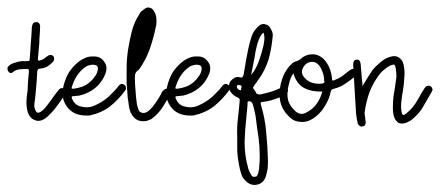

<svg xmlns="http://www.w3.org/2000/svg" viewBox="-37 -327 1200 524"><path d="M66.4 -166Q66.4 -163.1 67.4 -162.1Q69.3 -161.1 72.3 -162.1Q77.1 -163.1 82 -166Q85.9 -168.9 89.8 -171.9Q95.7 -176.8 99.6 -176.8Q104.5 -177.7 108.4 -173.8Q111.3 -170.9 110.4 -165Q110.4 -160.2 105.5 -156.2Q98.6 -149.4 90.8 -144.5Q82 -140.6 72.3 -139.6Q67.4 -139.6 66.4 -136.7Q64.5 -134.8 64.5 -129.9Q63.5 -107.4 61.5 -85.9Q59.6 -63.5 56.6 -41Q56.6 -38.1 56.6 -35.2Q57.6 -32.2 58.6 -29.3Q60.5 -21.5 65.4 -19.5Q69.3 -18.6 76.2 -23.4Q84 -29.3 89.8 -37.1Q95.7 -44.9 101.6 -52.7Q106.4 -59.6 111.3 -66.4Q116.2 -73.2 121.1 -79.1Q125 -85 128.9 -85.9Q133.8 -87.9 137.7 -85Q141.6 -82 142.6 -77.1Q142.6 -76.2 142.6 -75.2Q142.6 -71.3 139.6 -67.4Q128.9 -51.8 118.2 -37.1Q106.4 -21.5 92.8 -8.8Q80.1 2.9 67.4 2.9Q62.5 2.9 58.6 1Q42 -4.9 37.1 -27.3Q35.2 -37.1 35.2 -45.9Q35.2 -54.7 36.1 -63.5Q39.1 -80.1 39.1 -97.7Q40 -114.3 42 -131.8Q42 -135.7 41 -137.7Q39.1 -138.7 35.2 -138.7Q25.4 -138.7 15.6 -137.7Q5.9 -136.7 -2 -129.9Q-5.9 -127 -8.8 -127.9Q-12.7 -128.9 -14.6 -132.8Q-16.6 -135.7 -16.6 -139.6Q-16.6 -140.6 -16.6 -141.6Q-15.6 -145.5 -11.7 -148.4Q-3.9 -154.3 4.9 -156.2Q12.7 -159.2 22.5 -160.2Q26.4 -160.2 30.3 -160.2Q34.2 -160.2 37.1 -160.2Q41 -160.2 43 -161.1Q43.9 -162.1 43.9 -166Q45.9 -186.5 46.9 -208Q48.8 -228.5 49.8 -249Q49.8 -250 49.8 -251Q49.8 -252 49.8 -252.9Q50.8 -259.8 53.7 -263.7Q56.6 -266.6 61.5 -266.6Q62.5 -266.6 62.5 -266.6Q67.4 -266.6 70.3 -262.7Q73.2 -258.8 72.3 -252Q72.3 -241.2 71.3 -231.4Q70.3 -220.7 70.3 -210Q69.3 -199.2 68.4 -188.5Q67.4 -177.7 66.4 -166Z M137.7 -97.7Q142.6 -115.2 151.4 -129.9Q161.1 -144.5 174.8 -156.2Q182.6 -163.1 191.4 -167Q201.2 -171.9 210.9 -172.9Q214.8 -172.9 217.8 -172.9Q236.3 -173.8 246.1 -160.2Q258.8 -145.5 250 -124Q240.2 -100.6 222.7 -86.9Q205.1 -72.3 180.7 -66.4Q175.8 -65.4 171.9 -65.4Q167 -64.5 163.1 -64.5Q160.2 -64.5 159.2 -63.5Q158.2 -61.5 159.2 -58.6Q162.1 -50.8 167 -45.9Q171.9 -40 180.7 -37.1Q200.2 -31.2 216.8 -37.1Q233.4 -43.9 249 -54.7Q259.8 -62.5 268.6 -72.3Q278.3 -81.1 286.1 -91.8Q289.1 -96.7 293.9 -97.7Q298.8 -98.6 301.8 -95.7Q306.6 -92.8 306.6 -87.9Q306.6 -87.9 306.6 -86.9Q307.6 -84 304.7 -80.1Q286.1 -54.7 262.7 -36.1Q239.3 -18.6 207 -11.7Q206.1 -11.7 205.1 -11.7Q204.1 -11.7 203.1 -11.7Q203.1 -11.7 202.1 -11.7Q201.2 -11.7 201.2 -11.7Q200.2 -11.7 198.2 -11.7Q163.1 -11.7 145.5 -36.1Q133.8 -51.8 133.8 -72.3Q133.8 -84 137.7 -97.7ZM195.3 -143.6Q181.6 -133.8 172.9 -120.1Q164.1 -106.4 159.2 -89.8Q157.2 -85 160.2 -85Q163.1 -85 165 -85Q177.7 -86.9 188.5 -90.8Q200.2 -95.7 210 -104.5Q216.8 -110.4 221.7 -118.2Q227.5 -125 229.5 -134.8Q231.4 -142.6 228.5 -146.5Q224.6 -150.4 215.8 -150.4Q210.9 -150.4 205.1 -148.4Q200.2 -147.5 195.3 -143.6Z M323.2 -243.2Q326.2 -254.9 331.1 -265.6Q335.9 -277.3 342.8 -287.1Q344.7 -292 348.6 -295.9Q352.5 -298.8 356.4 -301.8Q362.3 -306.6 368.2 -306.6Q370.1 -306.6 372.1 -305.7Q378.9 -304.7 383.8 -295.9Q388.7 -287.1 389.6 -278.3Q390.6 -269.5 389.6 -259.8Q383.8 -230.5 375 -203.1Q366.2 -174.8 350.6 -149.4Q347.7 -144.5 344.7 -140.6Q341.8 -135.7 336.9 -132.8Q333 -128.9 332 -125Q331.1 -121.1 331.1 -116.2Q331.1 -97.7 333 -78.1Q334 -59.6 336.9 -41Q338.9 -34.2 340.8 -28.3Q342.8 -21.5 349.6 -19.5Q356.4 -17.6 362.3 -20.5Q368.2 -23.4 373 -28.3Q381.8 -37.1 388.7 -47.9Q395.5 -57.6 401.4 -68.4Q403.3 -72.3 405.3 -76.2Q407.2 -79.1 411.1 -82Q414.1 -85 418 -85Q420.9 -85.9 424.8 -83Q428.7 -80.1 429.7 -77.1Q429.7 -75.2 429.7 -74.2Q429.7 -72.3 427.7 -69.3Q418.9 -53.7 409.2 -38.1Q399.4 -22.5 385.7 -9.8Q380.9 -5.9 376 -2Q370.1 1 363.3 2.9Q358.4 3.9 353.5 3.9Q344.7 3.9 336.9 0Q326.2 -5.9 319.3 -20.5Q315.4 -30.3 314.5 -40Q313.5 -49.8 311.5 -60.5Q310.5 -79.1 308.6 -98.6Q308.6 -110.4 308.6 -123Q308.6 -131.8 308.6 -141.6Q308.6 -165 312.5 -191.4Q316.4 -216.8 323.2 -243.2ZM332 -162.1Q335.9 -193.4 341.8 -223.6Q346.7 -253.9 365.2 -281.2Q370.1 -266.6 358.4 -223.6Q345.7 -180.7 332 -162.1Z M420.9 -97.7Q425.8 -115.2 434.6 -129.9Q444.3 -144.5 458 -156.2Q465.8 -163.1 474.6 -167Q484.4 -171.9 494.1 -172.9Q498 -172.9 501 -172.9Q519.5 -173.8 529.3 -160.2Q542 -145.5 533.2 -124Q523.4 -100.6 505.9 -86.9Q488.3 -72.3 463.9 -66.4Q459 -65.4 455.1 -65.4Q450.2 -64.5 446.3 -64.5Q443.4 -64.5 442.4 -63.5Q441.4 -61.5 442.4 -58.6Q445.3 -50.8 450.2 -45.9Q455.1 -40 463.9 -37.1Q483.4 -31.2 500 -37.1Q516.6 -43.9 532.2 -54.7Q543 -62.5 551.8 -72.3Q561.5 -81.1 569.3 -91.8Q572.3 -96.7 577.1 -97.7Q582 -98.6 585 -95.7Q589.8 -92.8 589.8 -87.9Q589.8 -87.9 589.8 -86.9Q590.8 -84 587.9 -80.1Q569.3 -54.7 545.9 -36.1Q522.5 -18.6 490.2 -11.7Q489.3 -11.7 488.3 -11.7Q487.3 -11.7 486.3 -11.7Q486.3 -11.7 485.4 -11.7Q484.4 -11.7 484.4 -11.7Q483.4 -11.7 481.4 -11.7Q446.3 -11.7 428.7 -36.1Q417 -51.8 417 -72.3Q417 -84 420.9 -97.7ZM478.5 -143.6Q464.8 -133.8 456.1 -120.1Q447.3 -106.4 442.4 -89.8Q440.4 -85 443.4 -85Q446.3 -85 448.2 -85Q460.9 -86.9 471.7 -90.8Q483.4 -95.7 493.2 -104.5Q500 -110.4 504.9 -118.2Q510.7 -125 512.7 -134.8Q514.6 -142.6 511.7 -146.5Q507.8 -150.4 499 -150.4Q494.1 -150.4 488.3 -148.4Q483.4 -147.5 478.5 -143.6Z M668.9 -110.4Q666 -107.4 664.1 -103.5Q661.1 -99.6 658.2 -95.7Q656.2 -92.8 654.3 -89.8Q652.3 -86.9 656.2 -83Q660.2 -78.1 662.1 -73.2Q665 -68.4 673.8 -69.3Q687.5 -72.3 701.2 -76.2Q713.9 -80.1 726.6 -85.9Q727.5 -86.9 729.5 -87.9Q731.4 -88.9 733.4 -89.8Q737.3 -91.8 741.2 -90.8Q745.1 -89.8 747.1 -85.9Q749 -83 749 -80.1Q749 -79.1 749 -78.1Q748 -74.2 744.1 -71.3Q739.3 -67.4 733.4 -64.5Q727.5 -61.5 721.7 -59.6Q711.9 -55.7 701.2 -52.7Q690.4 -49.8 678.7 -48.8Q674.8 -47.9 674.8 -46.9Q673.8 -44.9 674.8 -42Q686.5 -3.9 689.5 34.2Q693.4 73.2 694.3 112.3Q694.3 123 693.4 133.8Q691.4 144.5 688.5 154.3Q682.6 172.9 665 176.8Q661.1 177.7 657.2 177.7Q644.5 177.7 633.8 167Q624 158.2 621.1 146.5Q617.2 134.8 615.2 122.1Q611.3 103.5 610.4 84Q610.4 64.5 610.4 44.9Q609.4 20.5 612.3 -3.9Q615.2 -28.3 617.2 -52.7Q617.2 -56.6 616.2 -57.6Q614.3 -59.6 612.3 -60.5Q605.5 -63.5 600.6 -67.4Q595.7 -71.3 591.8 -77.1Q587.9 -84 587.9 -90.8Q587.9 -91.8 587.9 -92.8Q587.9 -97.7 590.8 -103.5Q595.7 -110.4 602.5 -114.3Q609.4 -118.2 617.2 -116.2Q624 -114.3 625 -117.2Q627 -119.1 627.9 -124Q631.8 -146.5 635.7 -168.9Q639.6 -191.4 645.5 -213.9Q648.4 -224.6 652.3 -234.4Q657.2 -244.1 665 -252Q672.9 -261.7 683.6 -261.7Q684.6 -261.7 685.5 -260.7Q697.3 -259.8 703.1 -246.1Q706.1 -241.2 707 -236.3Q708 -231.4 707 -225.6Q704.1 -194.3 696.3 -166Q687.5 -136.7 668.9 -110.4ZM662.1 2Q661.1 -9.8 658.2 -21.5Q656.2 -32.2 652.3 -43.9Q650.4 -47.9 648.4 -48.8Q646.5 -50.8 642.6 -50.8Q637.7 -49.8 638.7 -46.9Q638.7 -44.9 638.7 -42Q637.7 -32.2 636.7 -21.5Q635.7 -10.7 634.8 0Q631.8 25.4 630.9 51.8Q629.9 77.1 633.8 102.5Q635.7 114.3 638.7 125Q640.6 136.7 646.5 146.5Q648.4 150.4 650.4 153.3Q653.3 156.2 658.2 155.3Q664.1 155.3 665 151.4Q667 148.4 668 144.5Q670.9 132.8 670.9 122.1Q671.9 111.3 671.9 99.6Q671.9 75.2 668.9 50.8Q665 26.4 662.1 2ZM681.6 -238.3Q675.8 -232.4 671.9 -224.6Q668.9 -217.8 666 -210Q660.2 -189.5 657.2 -167Q653.3 -145.5 648.4 -123Q665 -140.6 676.8 -182.6Q689.5 -224.6 681.6 -238.3ZM615.2 -94.7Q612.3 -95.7 611.3 -94.7Q609.4 -92.8 609.4 -90.8Q609.4 -86.9 612.3 -84Q615.2 -81.1 618.2 -81.1Q622.1 -80.1 621.1 -83Q620.1 -86.9 622.1 -87.9Q623 -92.8 620.1 -93.8Q618.2 -94.7 615.2 -94.7Z M752 -145.5Q756.8 -150.4 761.7 -155.3Q767.6 -159.2 775.4 -161.1Q777.3 -161.1 778.3 -163.1Q780.3 -164.1 782.2 -165Q796.9 -178.7 814.5 -178.7Q817.4 -178.7 819.3 -178.7Q839.8 -176.8 853.5 -157.2Q860.4 -147.5 864.3 -135.7Q868.2 -124 869.1 -112.3Q869.1 -107.4 871.1 -107.4Q872.1 -106.4 876 -108.4Q886.7 -112.3 895.5 -118.2Q904.3 -125 913.1 -131.8Q915 -133.8 917 -134.8Q919.9 -136.7 921.9 -137.7Q925.8 -139.6 928.7 -138.7Q932.6 -137.7 934.6 -134.8Q936.5 -132.8 937.5 -128.9Q937.5 -126 935.5 -123Q934.6 -122.1 933.6 -120.1Q932.6 -119.1 931.6 -118.2Q918.9 -107.4 905.3 -98.6Q891.6 -88.9 875 -85Q870.1 -84 868.2 -82Q866.2 -80.1 865.2 -75.2Q861.3 -56.6 851.6 -41Q842.8 -24.4 828.1 -11.7Q817.4 -2 804.7 2.9Q796.9 5.9 788.1 5.9Q783.2 5.9 777.3 4.9Q770.5 3.9 764.6 1Q757.8 -2.9 752.9 -7.8Q739.3 -20.5 732.4 -36.1Q725.6 -51.8 725.6 -72.3Q726.6 -90.8 732.4 -109.4Q738.3 -128.9 752 -145.5ZM763.7 -127Q758.8 -120.1 755.9 -112.3Q752.9 -104.5 751 -95.7Q746.1 -77.1 748 -60.5Q750 -43 764.6 -28.3Q772.5 -18.6 782.2 -16.6Q791 -14.6 801.8 -21.5Q818.4 -30.3 828.1 -44.9Q837.9 -59.6 842.8 -77.1Q813.5 -76.2 793 -86.9Q772.5 -97.7 763.7 -127ZM832 -150.4Q825.2 -158.2 814.5 -158.2Q804.7 -158.2 796.9 -151.4Q789.1 -143.6 787.1 -133.8Q786.1 -124 793 -116.2Q801.8 -105.5 813.5 -101.6Q825.2 -97.7 837.9 -98.6Q843.8 -98.6 846.7 -100.6Q849.6 -102.5 847.7 -107.4Q847.7 -119.1 842.8 -131.8Q837.9 -144.5 832 -150.4Z M979.5 -135.7Q987.3 -145.5 997.1 -153.3Q1005.9 -162.1 1017.6 -168Q1019.5 -168.9 1022.5 -169.9Q1025.4 -171.9 1028.3 -171.9Q1033.2 -173.8 1038.1 -173.8Q1045.9 -173.8 1051.8 -169.9Q1061.5 -164.1 1064.5 -150.4Q1068.4 -131.8 1066.4 -114.3Q1065.4 -95.7 1062.5 -78.1Q1059.6 -64.5 1058.6 -51.8Q1056.6 -38.1 1058.6 -24.4Q1059.6 -14.6 1062.5 -13.7Q1065.4 -11.7 1073.2 -18.6Q1083 -26.4 1089.8 -35.2Q1097.7 -44.9 1103.5 -55.7Q1108.4 -63.5 1112.3 -71.3Q1117.2 -79.1 1122.1 -86.9Q1125 -91.8 1128.9 -92.8Q1132.8 -93.8 1137.7 -91.8Q1141.6 -89.8 1142.6 -85Q1143.6 -84 1143.6 -82Q1142.6 -80.1 1141.6 -77.1Q1129.9 -57.6 1119.1 -38.1Q1108.4 -18.6 1089.8 -2.9Q1085.9 1 1080.1 3.9Q1075.2 6.8 1069.3 8.8Q1059.6 11.7 1051.8 8.8Q1044.9 4.9 1040 -3.9Q1037.1 -10.7 1036.1 -18.6Q1035.2 -26.4 1035.2 -33.2Q1035.2 -49.8 1037.1 -65.4Q1040 -81.1 1042 -96.7Q1043.9 -107.4 1044.9 -118.2Q1044.9 -128.9 1043 -140.6Q1042 -148.4 1039.1 -150.4Q1036.1 -151.4 1028.3 -148.4Q1020.5 -144.5 1013.7 -138.7Q1006.8 -133.8 1001 -127Q982.4 -103.5 971.7 -76.2Q961.9 -48.8 958 -19.5Q958 -14.6 959 -10.7Q960 -5.9 960 -1Q960 1 960.9 2.9Q960.9 4.9 960.9 6.8Q960.9 11.7 959 14.6Q957 17.6 952.1 17.6Q951.2 18.6 950.2 18.6Q947.3 18.6 944.3 16.6Q941.4 14.6 939.5 10.7Q937.5 2.9 936.5 -3.9Q935.5 -11.7 934.6 -18.6Q932.6 -51.8 930.7 -85Q928.7 -117.2 926.8 -150.4Q926.8 -151.4 926.8 -151.4Q926.8 -155.3 928.7 -159.2Q929.7 -163.1 935.5 -164.1Q940.4 -165 943.4 -162.1Q946.3 -159.2 947.3 -152.3Q948.2 -140.6 949.2 -128.9Q950.2 -117.2 951.2 -104.5Q952.1 -101.6 952.1 -97.7Q952.1 -94.7 952.1 -91.8Q959 -102.5 965.8 -114.3Q972.7 -125 979.5 -135.7Z"/></svg>

Font: Chain Script-Pehr4
Style: Regular
Weight: 400
Designer: Pehr
Version: Version 1.0